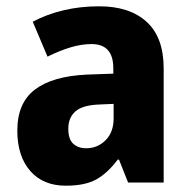

<svg xmlns="http://www.w3.org/2000/svg" viewBox="-20 -580 603 610"><path d="M295 -560Q392 -560 446 -510.5Q500 -461 500 -363V0H387L358 -73H354Q322 -30 286 -10Q250 10 189 10Q117 10 76 -37Q35 -84 35 -165Q35 -253 91 -295.5Q147 -338 256 -343L340 -346V-363Q340 -440 271 -440Q239 -440 204 -429.5Q169 -419 131 -400L84 -511Q127 -534 180.5 -547Q234 -560 295 -560ZM296 -248Q242 -246 219.5 -226Q197 -206 197 -171Q197 -138 212.5 -123.5Q228 -109 254 -109Q290 -109 315.5 -134.5Q341 -160 341 -204V-250Z"/></svg>

Font: Noto Sans Arabic SemCond ExtBd
Style: Regular
Weight: 800
Width: 4
Designer: Monotype Design Team, Nadine Chahine, Nizar Qandah and Khaled Hosny
Foundry: Monotype Imaging Inc.
Version: Version 2.012; ttfautohint (v1.8.4.7-5d5b)